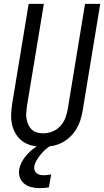

<svg xmlns="http://www.w3.org/2000/svg" viewBox="-20 -755 541 998"><path d="M203 8Q175 8 148 2Q121 -4 99.5 -19Q78 -34 64 -56Q50 -78 43.5 -104Q37 -130 38 -158Q39 -186 43 -214L129 -735H208L120 -203Q118 -186 116.5 -169.5Q115 -153 118 -137Q121 -121 127.5 -106.5Q134 -92 145 -81.5Q156 -71 172 -66.5Q188 -62 204 -62Q228 -62 251.5 -71Q275 -80 292.5 -98.5Q310 -117 319 -140.5Q328 -164 332 -187L422 -735H501L409 -176Q405 -152 397 -128Q389 -104 375.5 -82Q362 -60 342.5 -42Q323 -24 300 -12.5Q277 -1 252 3.5Q227 8 203 8ZM187 223Q165 223 144 218Q123 213 107 200.5Q91 188 83.5 168Q76 148 80 126Q83 107 92.5 88.5Q102 70 115.5 54Q129 38 145.5 24.5Q162 11 180 0L194 -8H248L247 0Q231 9 217 21.5Q203 34 191.5 48Q180 62 170.5 78Q161 94 158 111Q157 121 160 130.5Q163 140 170.5 145.5Q178 151 187.5 153.5Q197 156 208 156Q217 156 226 154.5Q235 153 246 152L234 219Q222 221 210.5 222Q199 223 187 223Z"/></svg>

Font: Iosevka Curly
Style: Italic
Weight: 400
Italic angle: -9°
Monospace: yes
Designer: Belleve Invis
Foundry: Belleve Invis
Version: Version 22.1.2; ttfautohint (v1.8.4)